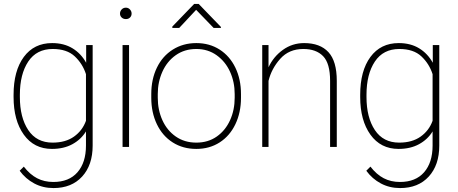

<svg xmlns="http://www.w3.org/2000/svg" viewBox="-20 -747 2326 976"><path d="M245 -528Q305 -528 348.5 -501.5Q392 -475 418 -428V-518H451V-7Q451 92 397.5 150.5Q344 209 252 209Q198 209 154 185.5Q110 162 80 121L101 100Q132 140 168.5 159Q205 178 251 178Q331 178 374 128.5Q417 79 417 -7V-79Q392 -38 348 -14Q304 10 244 10Q153 10 101 -62.5Q49 -135 49 -254V-265Q49 -387 101 -457.5Q153 -528 245 -528ZM247 -22Q313 -22 356 -52.5Q399 -83 417 -133V-370Q400 -423 360 -460.5Q320 -498 248 -498Q166 -498 123.5 -434Q81 -370 81 -265V-254Q81 -150 123.5 -86Q166 -22 247 -22Z M620 -708Q632 -708 640.5 -699Q649 -690 649 -678Q649 -666 641 -658Q633 -650 620 -650Q607 -650 598.5 -658Q590 -666 590 -678Q590 -690 598.5 -699Q607 -708 620 -708ZM603 -518H636V0H603Z M1066 -605 977 -697 891 -605H856V-612L967 -727H990L1103 -610V-605ZM978 -528Q1045 -528 1096.5 -495Q1148 -462 1176.5 -403Q1205 -344 1205 -269V-250Q1205 -175 1176.5 -115.5Q1148 -56 1096.5 -23Q1045 10 978 10Q910 10 858 -23Q806 -56 777.5 -115.5Q749 -175 749 -250V-269Q749 -344 777.5 -403Q806 -462 858.5 -495Q911 -528 978 -528ZM978 -22Q1038 -22 1082 -53Q1126 -84 1149.5 -136Q1173 -188 1173 -250V-269Q1173 -330 1149.5 -382Q1126 -434 1081.5 -466Q1037 -498 978 -498Q918 -498 873.5 -466.5Q829 -435 805.5 -382.5Q782 -330 782 -269V-250Q782 -188 805.5 -136Q829 -84 873.5 -53Q918 -22 978 -22Z M1313 -518H1345V-405Q1370 -459 1418 -493.5Q1466 -528 1526 -528Q1607 -528 1649.5 -482Q1692 -436 1692 -336V0H1658V-336Q1658 -425 1622.5 -461.5Q1587 -498 1522 -498Q1449 -498 1404.5 -448Q1360 -398 1345 -336V0H1313Z M2007 -528Q2067 -528 2110.5 -501.5Q2154 -475 2180 -428V-518H2213V-7Q2213 92 2159.5 150.5Q2106 209 2014 209Q1960 209 1916 185.5Q1872 162 1842 121L1863 100Q1894 140 1930.5 159Q1967 178 2013 178Q2093 178 2136 128.5Q2179 79 2179 -7V-79Q2154 -38 2110 -14Q2066 10 2006 10Q1915 10 1863 -62.5Q1811 -135 1811 -254V-265Q1811 -387 1863 -457.5Q1915 -528 2007 -528ZM2009 -22Q2075 -22 2118 -52.5Q2161 -83 2179 -133V-370Q2162 -423 2122 -460.5Q2082 -498 2010 -498Q1928 -498 1885.5 -434Q1843 -370 1843 -265V-254Q1843 -150 1885.5 -86Q1928 -22 2009 -22Z"/></svg>

Font: Freesentation 1 Thin
Style: Regular
Weight: 250
Designer: glyphs from Roboto by Christian Robertson / Hangul glyphs from Noto Sans CJK(Source Han Sans) by Jang Soo-young and Kang
Foundry: PT&
Version: Version 2.001